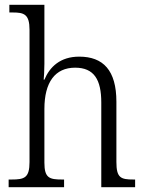

<svg xmlns="http://www.w3.org/2000/svg" viewBox="-20 -780 609 800"><path d="M16 0H247V-32H239C186 -32 165 -38 165 -102V-326C165 -438 210 -498 293 -498C372 -498 402 -448 402 -353V0H543V-32H536C483 -32 465 -39 465 -105V-356C465 -487 410 -544 310 -544C231 -544 187 -501 165 -448H162C163 -456 165 -488 165 -514V-760H19V-728H33C80 -728 103 -721 103 -656V-105C103 -39 82 -32 28 -32H16Z"/></svg>

Font: Noto Serif Bengali SemiCondensed Light
Style: Regular
Weight: 300
Width: 4
Designer: Juan Bruce, Universal Thirst, Indian Type Foundry and the Monotype Design Team.
Foundry: Monotype Imaging Inc.
Version: Version 2.003